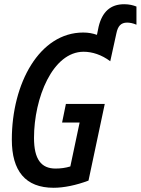

<svg xmlns="http://www.w3.org/2000/svg" viewBox="-20 -879 666 909"><path d="M234 10C282 10 341 -2 399 -24L476 -387H292L274 -299H357L313 -91C290 -84 267 -81 243 -81C175 -81 141 -125 141 -226C141 -415 229 -634 376 -634C416 -634 461 -620 502 -589L531 -721C538 -755 552 -772 582 -772C595 -772 610 -769 626 -762V-848C611 -854 592 -859 568 -859C503 -859 464 -823 447 -753L439 -714C419 -721 399 -725 374 -725C167 -725 36 -485 36 -218C36 -70 100 10 234 10Z"/></svg>

Font: Noto Sans UI Condensed Medium
Style: Italic
Weight: 500
Width: 3
Italic angle: -12°
Designer: Monotype Design Team
Foundry: Monotype Imaging Inc.
Version: Version 1.901